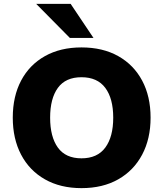

<svg xmlns="http://www.w3.org/2000/svg" viewBox="-20 -961 844 992"><path d="M46 -353Q46 -463 89 -544.5Q132 -626 212 -671Q292 -716 401 -716Q511 -716 591 -671Q671 -626 714.5 -544.5Q758 -463 758 -353Q758 -244 714.5 -162Q671 -80 591 -34.5Q511 11 401 11Q292 11 212 -34.5Q132 -80 89 -162Q46 -244 46 -353ZM239 -353Q239 -254 279 -198.5Q319 -143 401 -143Q483 -143 524 -198.5Q565 -254 565 -353Q565 -452 524 -507Q483 -562 401 -562Q319 -562 279 -507Q239 -452 239 -353ZM341 -765 167 -941H345L463 -765Z"/></svg>

Font: Mulish Black
Style: Regular
Weight: 900
Designer: Vernon Adams
Foundry: Vernon Adams
Version: Version 3.603; ttfautohint (v1.8.3)